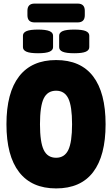

<svg xmlns="http://www.w3.org/2000/svg" viewBox="-20 -1043 624 1071"><path d="M293 8Q157 8 86.5 -83Q16 -174 16 -350Q16 -526 86.5 -617Q157 -708 293 -708Q430 -708 499.5 -617Q569 -526 569 -350Q569 -174 499.5 -83Q430 8 293 8ZM293 -163Q340 -163 361 -206.5Q382 -250 382 -350Q382 -451 361 -494Q340 -537 293 -537Q245 -537 224 -494Q203 -451 203 -350Q203 -250 224 -206.5Q245 -163 293 -163ZM394 -746Q349 -746 329.5 -754.5Q310 -763 310 -780V-844Q310 -861 329.5 -869.5Q349 -878 394 -878Q439 -878 458.5 -869.5Q478 -861 478 -844V-780Q478 -763 458.5 -754.5Q439 -746 394 -746ZM192 -746Q148 -746 128 -754.5Q108 -763 108 -780V-844Q108 -861 128 -869.5Q148 -878 192 -878Q236 -878 256 -869.5Q276 -861 276 -844V-780Q276 -763 256 -754.5Q236 -746 192 -746ZM173 -918Q133 -918 133 -958V-983Q133 -1023 173 -1023H413Q453 -1023 453 -983V-958Q453 -918 413 -918Z"/></svg>

Font: Asap Condensed Black
Style: Regular
Weight: 900
Width: 3
Designer: Pablo Cosgaya
Foundry: Omnibus-Type
Version: Version 3.001; ttfautohint (v1.8.4.7-5d5b)